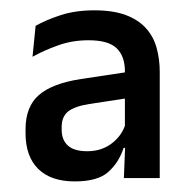

<svg xmlns="http://www.w3.org/2000/svg" viewBox="-20 -666 372 372"><path d="M220 -321 223 -395 222 -400.5V-500.5V-528Q222 -557 206 -572.5Q190 -588 151.5 -588Q120 -588 92.8 -578.2Q65.5 -568.5 43 -556L49 -616Q69.5 -627.5 98 -636.8Q126.5 -646 163 -646Q199 -646 223.2 -637Q247.5 -628 262.2 -612Q277 -596 283.2 -574Q289.5 -552 289.5 -526.5V-321ZM125 -314.5Q78.5 -314.5 54 -338.8Q29.5 -363 29.5 -408V-415.5Q29.5 -459.5 55.5 -482Q81.5 -504.5 137.5 -513L230.5 -527L235 -477L153 -464.5Q124.5 -460 112 -450Q99.5 -440 99.5 -420V-414.5Q99.5 -395 111.5 -384Q123.5 -373 149 -373Q177 -373 197 -388.5Q217 -404 223.5 -427L231.5 -379.5H219.5Q210.5 -351.5 190 -333Q169.5 -314.5 125 -314.5Z"/></svg>

Font: Anek Gujarati Medium Medium
Style: Regular
Weight: 500
Version: Version 1.003